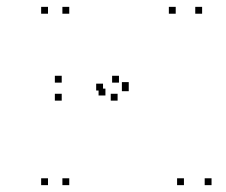

<svg xmlns="http://www.w3.org/2000/svg" viewBox="-20 -530 660 560"><path d="M182 -490V-510H162V-490ZM120 -490V-510H100V-490ZM120 10V-10H100V10ZM182 10V-10H162V10ZM280.5 -266V-286H260.5V-266ZM327 -289V-309H307V-289ZM160 -289V-309H140V-289ZM160 -236.5V-256.5H140V-236.5ZM323 -236.5V-256.5H303V-236.5ZM287.5 -251.5V-271.5H267.5V-251.5ZM516.5 10V-10H496.5V10ZM597 10V-10H577V10ZM355.5 -264V-284H335.5V-264ZM355.5 -270.5V-290.5H335.5V-270.5ZM569.5 -490V-510H549.5V-490ZM492.5 -490V-510H472.5V-490Z"/></svg>

Font: Monaspace Argon Dots Var
Style: Regular
Weight: 400
Designer: Riley Cran and the Lettermatic Team
Version: Version 1.100 (Monaspace Argon Dots)